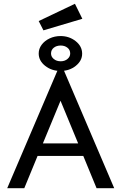

<svg xmlns="http://www.w3.org/2000/svg" viewBox="-20 -992 640 1012"><path d="M489 0 419 -170H178L108 0H18L288 -632H312L582 0ZM299 -461 206 -236H392ZM299 -618Q252 -618 218 -645Q184 -672 184 -710Q184 -735 199.5 -756Q215 -777 241.5 -789.5Q268 -802 299 -802Q345 -802 379 -775Q413 -748 413 -709Q413 -672 379.5 -645Q346 -618 299 -618ZM300 -669Q321 -669 335.5 -681Q350 -693 350 -710Q350 -729 335.5 -740.5Q321 -752 300 -752Q278 -752 263.5 -740.5Q249 -729 249 -710Q249 -693 263.5 -681Q278 -669 300 -669ZM209 -832 184 -881 375 -972 414 -893Z"/></svg>

Font: Inconsolata Expanded Medium
Style: Regular
Weight: 500
Width: 7
Monospace: yes
Designer: Raph Levien, Cyreal, Brenton Simpson
Foundry: Raph Levien, Cyreal, Google
Version: Version 3.001; ttfautohint (v1.8.2.53-6de2)